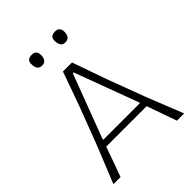

<svg xmlns="http://www.w3.org/2000/svg" viewBox="-256 -1055 1187 1187"><g transform="rotate(-45 337.5 -461.5)"><path d="M28 0Q52 -58.5 77.5 -121.8Q103 -185 126 -242L219 -486.5Q243 -553 261.8 -605.5Q280.5 -658 300 -713H379Q398 -659.5 417 -605.5Q436 -551.5 459 -486L551 -240.5Q575 -180.5 599.5 -118.5Q624 -56.5 646.5 0H583.5Q566.5 -47.5 549 -97.5Q531.5 -147.5 514.5 -195.5H161Q143.5 -147 125.8 -97.2Q108 -47.5 90.5 0ZM187.5 -270Q182 -254.5 176.5 -238.5H500Q494.5 -253 490 -266.5L342.5 -663H336ZM438.5 -829.5Q397.5 -829.5 397.5 -884.5Q397.5 -923 439.5 -923Q480.5 -923 480.5 -881.5Q480.5 -829.5 438.5 -829.5ZM234.5 -829.5Q194 -829.5 194 -884.5Q194 -923 235.5 -923Q276.5 -923 276.5 -881.5Q276.5 -829.5 234.5 -829.5Z"/></g></svg>

Font: Commissioner Loud ExtraLight
Style: Regular
Weight: 200
Designer: Kostas Bartsokas
Foundry: Kostas Bartsokas
Version: Version 1.000; ttfautohint (v1.8.3)